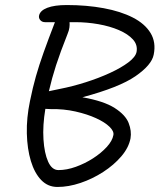

<svg xmlns="http://www.w3.org/2000/svg" viewBox="-20 -732 633 762"><path d="M208 10Q170 10 143.5 -17.5Q117 -45 102.5 -93Q88 -141 86.5 -202.5Q85 -264 99 -331Q110 -385 122.5 -429Q135 -473 153 -523.5Q171 -574 198 -644H159Q147 -644 140 -652Q133 -660 135 -670Q139 -690 167.5 -701Q196 -712 245 -712Q324 -712 391.5 -699.5Q459 -687 507 -662.5Q555 -638 577.5 -601Q600 -564 590 -515Q582 -474 517.5 -429.5Q453 -385 307 -346Q392 -331 435 -303.5Q478 -276 490.5 -244Q503 -212 498 -183Q491 -146 461.5 -111.5Q432 -77 389.5 -49.5Q347 -22 299.5 -6Q252 10 208 10ZM248 -597Q219 -524 202.5 -473Q186 -422 174 -370Q182 -372 193 -374Q204 -376 217 -379Q268 -389 320 -405.5Q372 -422 416.5 -442.5Q461 -463 489.5 -484.5Q518 -506 522 -526Q527 -554 507.5 -575.5Q488 -597 452 -612.5Q416 -628 370.5 -636Q325 -644 279 -644H256Q257 -635 255.5 -623Q254 -611 248 -597ZM181 -299Q169 -299 160 -300Q149 -234 152.5 -179Q156 -124 171 -90.5Q186 -57 212 -57Q245 -57 281 -70Q317 -83 349 -103.5Q381 -124 403.5 -148.5Q426 -173 430 -196Q433 -211 414.5 -229Q396 -247 361 -263Q326 -279 279.5 -289.5Q233 -300 181 -299Z"/></svg>

Font: Shantell Sans Normal
Style: Italic
Weight: 300
Italic angle: -11.31°
Designer: Stephen Nixon, Anya Danilova, Shantell Martin
Foundry: Arrow Type
Version: Version 1.008;[a672d596b]